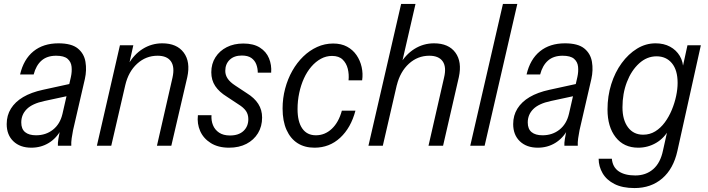

<svg xmlns="http://www.w3.org/2000/svg" viewBox="-20 -740 3594 975"><path d="M274 0Q273 -13 276.5 -34.5Q280 -56 285 -81L279 -82L340 -349Q346 -376 343.5 -401Q341 -426 323 -441.5Q305 -457 265 -457Q219 -457 191 -432.5Q163 -408 151 -362H82Q100 -439 150 -479.5Q200 -520 277 -520Q343 -520 375 -494Q407 -468 414 -426Q421 -384 411 -339L351 -79Q347 -59 344 -38Q341 -17 342 0ZM139 10Q82 10 48 -22.5Q14 -55 14 -110Q14 -154 35.5 -188.5Q57 -223 97.5 -247Q138 -271 198 -284L349 -317L335 -255L205 -227Q144 -214 116 -186Q88 -158 88 -118Q88 -85 107.5 -69Q127 -53 163 -53Q213 -53 249 -81.5Q285 -110 297 -161L292 -84Q267 -38 227.5 -14Q188 10 139 10Z M472 0 589 -510H657L633 -402H638L545 0ZM777 0 856 -346Q868 -400 848 -428.5Q828 -457 780 -457Q721 -457 676.5 -416.5Q632 -376 616 -307L629 -409Q659 -463 704.5 -491.5Q750 -520 804 -520Q878 -520 913 -473Q948 -426 931 -348L850 0Z M1143 10Q1088 10 1050.5 -13.5Q1013 -37 996.5 -74.5Q980 -112 985 -155H1054Q1052 -128 1061.5 -104.5Q1071 -81 1092.5 -66.5Q1114 -52 1148 -52Q1192 -52 1216.5 -75Q1241 -98 1241 -135Q1241 -159 1229 -176.5Q1217 -194 1191 -210L1132 -249Q1093 -273 1073 -303Q1053 -333 1053 -373Q1053 -416 1074 -449Q1095 -482 1131.5 -500.5Q1168 -519 1216 -519Q1267 -519 1299.5 -498.5Q1332 -478 1346 -444Q1360 -410 1357 -371H1289Q1289 -393 1281.5 -413Q1274 -433 1256.5 -445.5Q1239 -458 1208 -458Q1169 -458 1146.5 -436.5Q1124 -415 1124 -380Q1124 -359 1136 -341Q1148 -323 1174 -306L1233 -267Q1272 -243 1291.5 -212.5Q1311 -182 1311 -143Q1311 -98 1290 -63.5Q1269 -29 1231.5 -9.5Q1194 10 1143 10Z M1577 10Q1527 10 1491 -13Q1455 -36 1435 -80.5Q1415 -125 1415 -189Q1415 -241 1428 -290Q1441 -339 1464.5 -380.5Q1488 -422 1520 -453Q1552 -484 1590.5 -501.5Q1629 -519 1672 -519Q1713 -519 1742.5 -503Q1772 -487 1790.5 -460Q1809 -433 1816.5 -399.5Q1824 -366 1819 -332H1750Q1753 -363 1746 -391Q1739 -419 1720 -437.5Q1701 -456 1666 -456Q1636 -456 1609.5 -441.5Q1583 -427 1561 -401.5Q1539 -376 1523.5 -342Q1508 -308 1499.5 -268Q1491 -228 1491 -186Q1491 -122 1515 -87.5Q1539 -53 1584 -53Q1630 -53 1665 -86Q1700 -119 1716 -178H1785Q1762 -91 1707.5 -40.5Q1653 10 1577 10Z M1851 0 2017 -720H2090L1924 0ZM2156 0 2235 -346Q2248 -400 2228 -428.5Q2208 -457 2160 -457Q2101 -457 2056.5 -416.5Q2012 -376 1995 -307L2008 -409Q2039 -463 2084.5 -491.5Q2130 -520 2184 -520Q2258 -520 2292.5 -473Q2327 -426 2310 -348L2230 0Z M2368 0 2534 -720H2607L2441 0Z M2846 0Q2845 -13 2848.5 -34.5Q2852 -56 2857 -81L2851 -82L2912 -349Q2918 -376 2915.5 -401Q2913 -426 2895 -441.5Q2877 -457 2837 -457Q2791 -457 2763 -432.5Q2735 -408 2723 -362H2654Q2672 -439 2722 -479.5Q2772 -520 2849 -520Q2915 -520 2947 -494Q2979 -468 2986 -426Q2993 -384 2983 -339L2923 -79Q2919 -59 2916 -38Q2913 -17 2914 0ZM2711 10Q2654 10 2620 -22.5Q2586 -55 2586 -110Q2586 -154 2607.5 -188.5Q2629 -223 2669.5 -247Q2710 -271 2770 -284L2921 -317L2907 -255L2777 -227Q2716 -214 2688 -186Q2660 -158 2660 -118Q2660 -85 2679.5 -69Q2699 -53 2735 -53Q2785 -53 2821 -81.5Q2857 -110 2869 -161L2864 -84Q2839 -38 2799.5 -14Q2760 10 2711 10Z M3202 215Q3141 215 3100.5 194.5Q3060 174 3040 139.5Q3020 105 3020 66H3087Q3091 109 3122 130Q3153 151 3206 151Q3260 151 3297 119Q3334 87 3347 23L3374 -98L3379 -86Q3354 -39 3312 -14.5Q3270 10 3221 10Q3148 10 3106.5 -43Q3065 -96 3065 -184Q3065 -252 3084 -312.5Q3103 -373 3137 -419.5Q3171 -466 3215 -493Q3259 -520 3309 -520Q3351 -520 3382.5 -503Q3414 -486 3432 -456Q3450 -426 3450 -385L3442 -377L3471 -510H3539L3420 26Q3400 117 3343 166Q3286 215 3202 215ZM3246 -56Q3280 -56 3307.5 -73Q3335 -90 3356 -118.5Q3377 -147 3391.5 -182Q3406 -217 3413.5 -252.5Q3421 -288 3421 -319Q3421 -384 3392 -419Q3363 -454 3314 -454Q3265 -454 3225.5 -418Q3186 -382 3163.5 -323.5Q3141 -265 3141 -195Q3141 -131 3169 -93.5Q3197 -56 3246 -56Z"/></svg>

Font: Instrument Sans SemiCondensed
Style: Italic
Weight: 400
Width: 4
Italic angle: -13°
Designer: Rodrigo Fuenzalida
Foundry: fragTYPE
Version: Version 1.000;gftools[0.9.28]